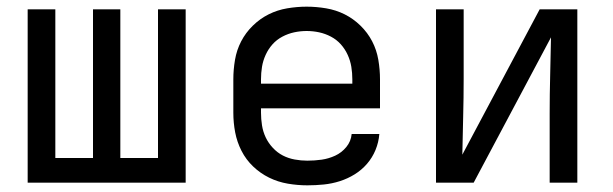

<svg xmlns="http://www.w3.org/2000/svg" viewBox="-20 -548 1840 576"><path d="M63 0V-520H146V-74H259V-520H341V-74H454V-520H537V0Z M902 8Q873 8 843.5 3Q814 -2 787.5 -15Q761 -28 739.5 -48.5Q718 -69 704.5 -95.5Q691 -122 685.5 -151Q680 -180 680 -210V-310Q680 -339 685 -368.5Q690 -398 703.5 -424Q717 -450 738.5 -471Q760 -492 786 -505Q812 -518 841.5 -523Q871 -528 900 -528Q929 -528 958.5 -523Q988 -518 1014 -505Q1040 -492 1061.5 -471Q1083 -450 1096.5 -424Q1110 -398 1115 -368.5Q1120 -339 1120 -310V-223H763V-210Q763 -191 766 -172Q769 -153 777 -136Q785 -119 798.5 -104.5Q812 -90 828.5 -81.5Q845 -73 864 -69.5Q883 -66 902 -66Q924 -66 945 -69Q966 -72 985.5 -81Q1005 -90 1019 -107Q1033 -124 1035 -146H1118Q1116 -121 1106.5 -98Q1097 -75 1081 -56.5Q1065 -38 1044 -25Q1023 -12 999.5 -4.5Q976 3 951.5 5.5Q927 8 902 8ZM763 -297H1037V-310Q1037 -329 1034 -347.5Q1031 -366 1023 -383.5Q1015 -401 1002.5 -415Q990 -429 973 -438Q956 -447 937.5 -451Q919 -455 900 -455Q881 -455 862.5 -451Q844 -447 827 -438Q810 -429 797.5 -415Q785 -401 777 -383.5Q769 -366 766 -347.5Q763 -329 763 -310Z M1288 0V-520H1371V-312Q1371 -255 1369.5 -198Q1368 -141 1367 -84L1599 -520H1712V0H1629V-208Q1629 -265 1630.5 -322Q1632 -379 1633 -436L1401 0Z"/></svg>

Font: Iosevka Fixed Extended
Style: Regular
Weight: 400
Width: 7
Monospace: yes
Designer: Belleve Invis
Foundry: Belleve Invis
Version: Version 24.1.1; ttfautohint (v1.8.4)